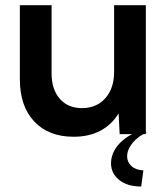

<svg xmlns="http://www.w3.org/2000/svg" viewBox="-20 -508 637 727"><path d="M532.2 0H433.1L429.2 -78.6Q402.8 -35.6 359.9 -12.9Q316.9 9.8 258.3 9.8Q164.1 9.8 109.6 -48.1Q55.2 -106 55.2 -207.5V-488.3H175.3V-230.5Q175.3 -169.4 206.3 -134Q237.3 -98.6 290.5 -98.6Q345.7 -98.6 378.9 -136.2Q412.1 -173.8 412.1 -236.3V-488.3H532.2ZM514.6 198.2Q461.9 198.2 431.2 173.3Q400.4 148.4 400.4 110.4Q400.4 74.2 426 42.7Q451.7 11.2 495.6 -6.8H537.1Q502.9 7.3 482.2 33Q461.4 58.6 461.4 84Q461.4 105.5 477.5 120.6Q493.7 135.7 522.9 137.2Z"/></svg>

Font: Kumbh Sans SemiBold
Style: Regular
Weight: 600
Version: Version 1.005